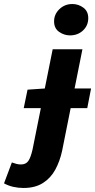

<svg xmlns="http://www.w3.org/2000/svg" viewBox="-102 -743 473 955"><path d="M16 -205 35 -297 123 -303H351L332 -205ZM15 192Q-11 192 -35.5 186.5Q-60 181 -82 169L-43 65Q-32 69 -21 72Q-10 75 2 75Q27 75 39 57.5Q51 40 60 0L160 -498H308L207 7Q196 58 173.5 100Q151 142 112 167Q73 192 15 192ZM246 -567Q217 -567 192 -584.5Q167 -602 167 -637Q167 -672 193.5 -697.5Q220 -723 258 -723Q288 -723 312.5 -705Q337 -687 337 -653Q337 -616 311 -591.5Q285 -567 246 -567Z"/></svg>

Font: Source Sans 3 ExtraBold
Style: Italic
Weight: 800
Italic angle: -11°
Version: Version 3.052;hotconv 1.1.0;makeotfexe 2.6.0